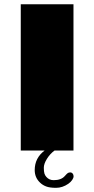

<svg xmlns="http://www.w3.org/2000/svg" viewBox="-20 -711 445 907"><path d="M144 92.3Q144 35.2 190.9 0H78.1V-690.9H327.1V0H237.8Q216.3 15.6 201.7 39.3Q187 63 187 81.3Q187 99.6 189.9 108.9Q192.9 118.2 199.2 125Q212.4 140.1 233.4 140.1Q269 140.1 286.1 120.6Q295.9 109.4 300.5 106.4Q305.2 103.5 312 103.5Q318.8 103.5 323.2 108.9Q327.6 114.3 327.6 121.8Q327.6 129.4 321 139.2Q314.5 148.9 302.7 157.2Q274.9 176.3 244.9 176.3Q214.8 176.3 197.8 169.7Q180.7 163.1 168.9 151.4Q144 127.9 144 92.3Z"/></svg>

Font: Limelight
Style: Regular
Weight: 400
Designer: Nicole Fally
Foundry: Nicole Fally
Version: Version 1.002